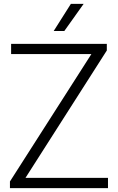

<svg xmlns="http://www.w3.org/2000/svg" viewBox="-20 -965 605 985"><path d="M31 0V-34L459 -703.5L465 -687.5H37V-740H528V-706L100.5 -36.5L94.5 -52.5H534V0ZM255.5 -806 343.5 -945H409L310 -806Z"/></svg>

Font: Encode Sans Condensed Thin Light
Style: Regular
Weight: 300
Version: Version 3.002